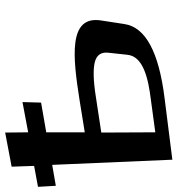

<svg xmlns="http://www.w3.org/2000/svg" viewBox="-125 -661 687 743"><g transform="rotate(-90 218.5 -289.5)"><path d="M202 -325 78 -305V-454L193 -474L195 -546L78 -524L77 -613L-55 -588L-52 -501L-133 -486L-129 -417L-48 -431L-28 34L209 4C387 -18 485 -69 497 -152L511 -243C530 -370 367 -351 202 -325ZM203 -49 78 -32 77 -241 215 -262C278 -272 323 -273 350 -266C377 -259 389 -242 386 -214L378 -140C372 -78 285 -59 203 -49Z"/></g></svg>

Font: Gamestation Warped
Style: Regular
Weight: 400
Designer: Jonas Hecksher
Foundry: Jonas Hecksher, Playtypeª, e-types AS
Version: Version 1.003